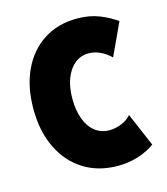

<svg xmlns="http://www.w3.org/2000/svg" viewBox="-88 -613 599 689"><g transform="rotate(-15 211.0 -268.5)"><path d="M267.1 5.9Q194.3 5.9 140.1 -28.3Q85.9 -62.5 55.9 -124.3Q25.9 -186 25.9 -269.5Q25.9 -352.1 54.9 -413.6Q84 -475.1 136.7 -509Q189.5 -543 260.3 -543Q306.2 -543 342.3 -528.8Q378.4 -514.6 405.8 -494.6L350.1 -374.5Q331.5 -392.6 310.5 -402.1Q289.6 -411.6 268.1 -411.6Q239.7 -411.6 217.8 -394.3Q195.8 -377 183.1 -345Q170.4 -313 170.4 -269Q170.4 -226.1 182.4 -193.6Q194.3 -161.1 217 -143.3Q239.7 -125.5 270.5 -125.5Q293.9 -125.5 316.7 -135.3Q339.4 -145 351.6 -160.2L404.8 -36.1Q378.9 -17.1 343.3 -5.6Q307.6 5.9 267.1 5.9Z"/></g></svg>

Font: Reddit Sans Condensed ExtraBold
Style: Regular
Weight: 800
Designer: Stephen Hutchings
Foundry: Reddit
Version: Version 1.014